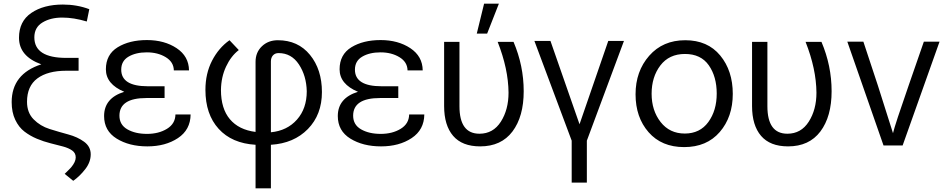

<svg xmlns="http://www.w3.org/2000/svg" viewBox="-20 -772 5191 1051"><path d="M43.9 -212.9Q43.9 -367.2 206.1 -419.9Q84 -463.9 84 -565.4Q84 -655.3 151.4 -701.2Q218.8 -747.1 324.2 -747.1Q401.4 -747.1 468.8 -721.7L455.1 -654.3Q383.8 -675.8 320.3 -675.8Q256.8 -675.8 212.4 -648.9Q168 -622.1 168 -567.4Q168 -455.1 342.8 -455.1H410.2V-384.8H342.8Q241.2 -384.8 184.6 -342.8Q127.9 -300.8 127.9 -214.8Q127.9 -155.3 164.1 -118.7Q200.2 -82 251.5 -65.9Q302.7 -49.8 353.5 -36.1Q404.3 -22.5 440.4 3.9Q476.6 30.3 476.6 72.8Q476.6 115.2 446.8 153.8Q417 192.4 380.9 217.8L334 179.7Q335.9 177.7 345.2 168.9Q354.5 160.2 357.9 156.2Q361.3 152.3 369.1 144.5Q394.5 114.3 394.5 89.8Q394.5 65.4 375 51.8Q355.5 38.1 324.7 29.8Q293.9 21.5 256.3 12.2Q218.8 2.9 181.6 -12.7Q144.5 -28.3 113.8 -51.8Q83 -75.2 63.5 -116.2Q43.9 -157.2 43.9 -212.9Z M549.8 -136.7Q549.8 -235.4 660.2 -269.5Q559.6 -311.5 559.6 -392.6Q559.6 -473.6 624 -513.2Q688.5 -552.7 784.2 -552.7Q879.9 -552.7 946.8 -508.3Q1013.7 -463.9 1014.6 -386.7H931.6Q930.7 -432.6 887.2 -459Q843.8 -485.4 783.7 -485.4Q723.6 -485.4 683.6 -461.9Q643.6 -438.5 643.6 -390.6Q643.6 -299.8 789.1 -299.8H880.9V-235.4H781.2Q633.8 -235.4 633.8 -138.7Q633.8 -88.9 677.2 -64Q720.7 -39.1 784.7 -39.1Q848.6 -39.1 894 -66.9Q939.5 -94.7 940.4 -145.5H1023.4Q1022.5 -61.5 954.1 -16.1Q885.7 29.3 786.6 29.3Q687.5 29.3 618.7 -13.2Q549.8 -55.7 549.8 -136.7Z M1104.5 -280.3Q1104.5 -369.1 1140.6 -439.5Q1176.8 -509.8 1236.3 -551.8L1287.1 -498Q1244.1 -464.8 1217.3 -407.2Q1190.4 -349.6 1189.5 -279.3Q1189.5 -177.7 1238.3 -119.6Q1287.1 -61.5 1378.9 -49.8V-433.6Q1378.9 -485.4 1413.6 -518.6Q1448.2 -551.8 1501 -551.8Q1611.3 -551.8 1676.8 -471.7Q1742.2 -391.6 1742.2 -268.1Q1742.2 -144.5 1665.5 -65.9Q1588.9 12.7 1462.9 20.5V258.8H1378.9V20.5Q1249 12.7 1176.8 -66.9Q1104.5 -146.5 1104.5 -280.3ZM1462.9 -47.9Q1551.8 -56.6 1605.5 -117.2Q1659.2 -177.7 1659.2 -272.5Q1657.2 -357.4 1616.2 -419.4Q1575.2 -481.4 1504.9 -481.4Q1485.4 -481.4 1474.1 -468.8Q1462.9 -456.1 1462.9 -435.5Z M1829.1 -136.7Q1829.1 -235.4 1939.5 -269.5Q1838.9 -311.5 1838.9 -392.6Q1838.9 -473.6 1903.3 -513.2Q1967.8 -552.7 2063.5 -552.7Q2159.2 -552.7 2226.1 -508.3Q2293 -463.9 2293.9 -386.7H2210.9Q2210 -432.6 2166.5 -459Q2123 -485.4 2063 -485.4Q2002.9 -485.4 1962.9 -461.9Q1922.9 -438.5 1922.9 -390.6Q1922.9 -299.8 2068.4 -299.8H2160.2V-235.4H2060.5Q1913.1 -235.4 1913.1 -138.7Q1913.1 -88.9 1956.5 -64Q2000 -39.1 2064 -39.1Q2127.9 -39.1 2173.3 -66.9Q2218.8 -94.7 2219.7 -145.5H2302.7Q2301.8 -61.5 2233.4 -16.1Q2165 29.3 2065.9 29.3Q1966.8 29.3 1897.9 -13.2Q1829.1 -55.7 1829.1 -136.7Z M2411.1 -191.4V-543H2495.1V-190.4Q2495.1 -40 2604.5 -40Q2679.7 -40 2721.7 -106Q2763.7 -171.9 2763.7 -264.6Q2762.7 -394.5 2704.1 -543H2791Q2846.7 -412.1 2846.7 -272.9Q2846.7 -133.8 2785.2 -52.2Q2723.6 29.3 2608.4 29.3Q2509.8 29.3 2460.4 -28.3Q2411.1 -85.9 2411.1 -191.4ZM2589.8 -587.9 2629.9 -752H2710.9L2646.5 -587.9Z M2905.3 -547.9H2993.2L3152.3 -91.8L3309.6 -547.9H3395.5L3192.4 -2V227.5H3109.4V-2Z M3530.3 -48.3Q3459 -129.9 3459 -255.9Q3459 -381.8 3533.7 -466.8Q3608.4 -551.8 3731 -551.8Q3853.5 -551.8 3922.4 -468.3Q3991.2 -384.8 3991.2 -258.3Q3991.2 -131.8 3919.9 -49.3Q3848.6 33.2 3725.1 33.2Q3601.6 33.2 3530.3 -48.3ZM3594.7 -413.6Q3546.9 -350.6 3546.9 -258.8Q3546.9 -167 3596.2 -104Q3645.5 -41 3728.5 -41Q3811.5 -41 3857.4 -104Q3903.3 -167 3903.3 -259.8Q3903.3 -352.5 3859.9 -414.6Q3816.4 -476.6 3729.5 -476.6Q3642.6 -476.6 3594.7 -413.6Z M4096.7 -191.4V-543H4180.7V-190.4Q4180.7 -40 4290 -40Q4365.2 -40 4407.2 -106Q4449.2 -171.9 4449.2 -264.6Q4448.2 -394.5 4389.6 -543H4476.6Q4532.2 -412.1 4532.2 -272.9Q4532.2 -133.8 4470.7 -52.2Q4409.2 29.3 4293.9 29.3Q4195.3 29.3 4146 -28.3Q4096.7 -85.9 4096.7 -191.4Z M4618.2 -543.9H4706.1L4785.2 -304.7L4868.2 -43Q4878.9 -88.9 4954.1 -304.7L5037.1 -543.9H5123L4920.9 24.4H4816.4Z"/></svg>

Font: GenEi M Gothic v2 Regular
Style: Regular
Weight: 400
Version: Version 2.0